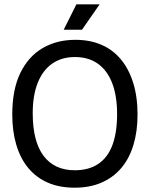

<svg xmlns="http://www.w3.org/2000/svg" viewBox="-20 -858 696 892"><path d="M327 14Q255 14 201 -10Q147 -34 110.5 -78.5Q74 -123 55.5 -186Q37 -249 37 -326Q37 -442 74.5 -519Q112 -596 178 -634.5Q244 -673 330 -673Q397 -673 450 -650.5Q503 -628 540.5 -583.5Q578 -539 598.5 -474Q619 -409 619 -326Q619 -248 600 -185Q581 -122 544 -78Q507 -34 452.5 -10Q398 14 327 14ZM327 -67Q394 -67 438 -97.5Q482 -128 503 -186Q524 -244 524 -327Q524 -412 501.5 -471Q479 -530 435.5 -561.5Q392 -593 328 -593Q266 -593 222 -562Q178 -531 155 -472.5Q132 -414 132 -332Q132 -267 144.5 -217.5Q157 -168 182 -134.5Q207 -101 243.5 -84Q280 -67 327 -67ZM361 -720H276L335 -838H443Z"/></svg>

Font: Bricolage Grotesque 96pt
Style: Regular
Weight: 400
Version: Version 1.001;gftools[0.9.33.dev8+g029e19f]